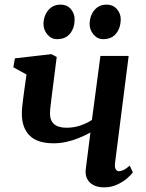

<svg xmlns="http://www.w3.org/2000/svg" viewBox="-20 -796 630 826"><path d="M224 -551 201 -369.5Q200 -358.5 198.5 -347.8Q197 -337 196 -326.8Q195 -316.5 195 -307.5Q195 -277.5 212.8 -262Q230.5 -246.5 266.5 -246.5Q298 -246.5 325.8 -256Q353.5 -265.5 375.5 -280L412 -555.5H533.5L475 -95.5Q472.5 -77.5 477.5 -68.5Q482.5 -59.5 491.5 -59.5Q500 -59.5 511.2 -64.5Q522.5 -69.5 538 -83.5L551.5 -54.5Q544 -43.5 526.2 -28.2Q508.5 -13 483.2 -1.5Q458 10 428 10Q400 10 381.2 -0.2Q362.5 -10.5 354.2 -28.2Q346 -46 349 -68.5L369 -226Q345.5 -213 319 -202.2Q292.5 -191.5 265.2 -185.5Q238 -179.5 211 -179.5Q140.5 -179.5 107.2 -213Q74 -246.5 74 -306.5Q74 -321.5 75.8 -338.8Q77.5 -356 80 -374Q82.5 -392 84.5 -408L94 -475.5L37.5 -506.5L44 -545L201 -563ZM225 -627.5Q200.5 -627.5 183.5 -648Q166.5 -668.5 167 -695Q168 -728.5 187.8 -752.2Q207.5 -776 240 -776Q269.5 -776 285.5 -756.2Q301.5 -736.5 301 -711.5Q301 -676.5 281.8 -652Q262.5 -627.5 225 -627.5ZM423.5 -627.5Q399 -627.5 382 -648Q365 -668.5 365.5 -695Q366.5 -728.5 386 -752.2Q405.5 -776 438 -776Q467 -776 483.5 -756.2Q500 -736.5 499.5 -711.5Q499 -676.5 479.8 -652Q460.5 -627.5 423.5 -627.5Z"/></svg>

Font: Merriweather 28pt SemiBold
Style: Italic
Weight: 600
Italic angle: -7.8°
Version: Version 2.101